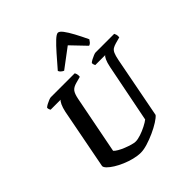

<svg xmlns="http://www.w3.org/2000/svg" viewBox="-259 -1148 1313 1313"><g transform="rotate(-45 397.5 -491.0)"><path d="M341.5 0Q310 0 275 -8.8Q240 -17.5 206.5 -31.8Q173 -46 146.2 -62.8Q119.5 -79.5 103.8 -95.5Q88 -111.5 88.5 -123.5L173.5 -564Q180.5 -596.5 190.5 -617.8Q200.5 -639 209 -644.5H112Q110 -648 107 -654.8Q104 -661.5 104.5 -671Q112 -678.5 126 -686Q140 -693.5 153.8 -698.8Q167.5 -704 173.5 -704H404.5Q407.5 -700 411 -689.5Q414.5 -679 412.5 -662.5L365 -649.5Q334 -641 320 -623.8Q306 -606.5 297.5 -563.5L215.5 -143.5Q223.5 -134 242.8 -122.8Q262 -111.5 286.5 -101.8Q311 -92 333.5 -85.5Q356 -79 369.5 -79Q391 -79 420.8 -89Q450.5 -99 478.8 -113.5Q507 -128 522 -140L606 -563.5Q613.5 -600 623 -620.2Q632.5 -640.5 640.5 -644.5H544Q542.5 -647 539.5 -654.5Q536.5 -662 537 -671Q544 -678 558.2 -685.5Q572.5 -693 586.2 -698.5Q600 -704 605.5 -704H786.5Q789 -699.5 792.5 -689Q796 -678.5 794 -662.5L748.5 -650Q729.5 -644.5 716.8 -636.8Q704 -629 695.8 -611Q687.5 -593 680 -555L594.5 -111.5Q583 -97 552.8 -77.8Q522.5 -58.5 483.5 -40.8Q444.5 -23 406.5 -11.5Q368.5 0 341.5 0ZM366 -767.5Q356 -771.5 346.2 -780.2Q336.5 -789 334.5 -797.5Q377.5 -847.5 414.2 -889.2Q451 -931 478.2 -956.5Q505.5 -982 519 -982Q533.5 -982 552.2 -957.2Q571 -932.5 593.5 -890.8Q616 -849 640 -798Q634 -789 627 -780Q620 -771 607.5 -767.5L506.5 -873Z"/></g></svg>

Font: Texturina Medium
Style: Italic
Weight: 500
Italic angle: -11°
Designer: Guillermo Torres Carreño
Foundry: Omnibus-Type
Version: Version 1.002